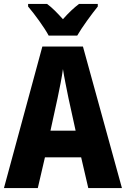

<svg xmlns="http://www.w3.org/2000/svg" viewBox="-20 -950 636 970"><path d="M226 -770H370C394 -812 444 -880 474 -917V-930H379C353 -910 328 -887 298 -853C269 -885 244 -911 218 -930H122V-917C153 -881 205 -810 226 -770ZM426 0H596L399 -715H194L0 0H171L207 -155H390ZM326 -454 362 -290H235L271 -455C281 -503 293 -561 298 -601C304 -561 317 -499 326 -454Z"/></svg>

Font: Noto Sans Thai Looped Condensed ExtraBold
Style: Regular
Weight: 800
Width: 3
Designer: Sasikarn Vongin, Ben Mitchell
Foundry: The Fontpad Ltd
Version: Version 1.001